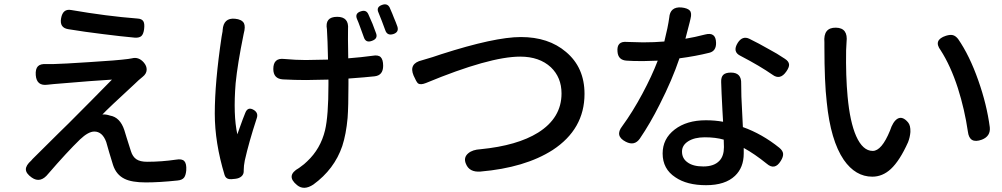

<svg xmlns="http://www.w3.org/2000/svg" viewBox="-20 -826 4709 902"><path d="M129 8Q102 -11 101.5 -30Q101 -49 127 -72Q128 -73 130 -75.5Q132 -78 133 -79Q151 -97 256 -201Q286 -231 302 -246Q414 -358 506 -452Q432 -448 232 -431Q212 -429 203 -428Q152 -421 148 -473Q146 -502 158 -514.5Q170 -527 199 -525Q215 -525 230 -525Q276 -526 397 -534Q529 -542 582 -549Q591 -551 600 -552Q631 -560 655 -533Q670 -516 669 -497.5Q668 -479 650 -465Q643 -459 631 -449Q626 -444 612 -431Q487 -316 461 -288Q476 -290 497 -283Q544 -275 564 -215Q567 -204 575 -179Q589 -133 595 -116Q603 -90 620.5 -78Q638 -66 671 -66Q739 -66 807 -76Q835 -81 846 -69Q857 -57 855 -26Q853 -3 845 8Q836 20 814 22Q729 31 665 31Q599 31 565 14Q526 -5 511 -51Q506 -66 493 -110Q483 -146 479 -159Q461 -208 423 -208Q395 -208 356 -171Q295 -112 207 -10Q170 37 129 8ZM614 -649Q548 -655 462 -666Q379 -676 300 -689Q259 -696 267 -740Q275 -786 314 -779Q482 -750 625 -739Q647 -738 654 -725Q660 -714 657 -689Q654 -666 644.5 -657Q635 -648 614 -649Z M1376 44Q1320 -1 1385 -37Q1413 -57 1423 -68Q1486 -127 1507 -214Q1523 -281 1523 -428V-452Q1453 -450 1418 -450Q1365 -450 1309 -453Q1264 -456 1264 -502Q1264 -555 1315 -549Q1370 -544 1416 -544Q1451 -544 1521 -546Q1519 -643 1516 -686Q1516 -687 1516 -688Q1505 -747 1564 -747Q1620 -747 1615 -689Q1615 -688 1615 -687Q1614 -665 1616 -552Q1679 -557 1730 -564Q1757 -569 1768.5 -557.5Q1780 -546 1780 -517Q1780 -472 1740 -467.5Q1700 -463 1617 -457V-428Q1617 -326 1613 -272Q1606 -195 1588 -140Q1551 -31 1452 41Q1408 70 1376 44ZM1055 15Q1040 12 1035 -4Q989 -156 989 -292Q989 -439 1021 -653Q1023 -664 1024 -670Q1025 -673 1025.5 -678Q1026 -683 1026 -685Q1030 -743 1084 -738Q1116 -735 1126 -717Q1134 -701 1125 -668Q1125 -667 1124.5 -665.5Q1124 -664 1124 -663Q1096 -526 1087 -435Q1075 -286 1095 -195Q1098 -203 1105 -223Q1122 -271 1132 -295Q1144 -327 1173 -309Q1195 -295 1186 -270Q1149 -157 1130 -72Q1125 -47 1125 -27Q1125 -26 1125 -25Q1126 -8 1115 2Q1104 12 1086 14Q1064 17 1055 15ZM1689 -652Q1688 -656 1685 -663Q1677 -685 1673 -696Q1663 -724 1657 -737Q1646 -764 1676 -773Q1700 -781 1710 -760Q1732 -713 1747 -669Q1756 -644 1727 -634Q1698 -623 1689 -652ZM1790 -684Q1773 -731 1758 -767Q1746 -793 1775 -803Q1800 -812 1811 -790Q1812 -788 1813 -785Q1825 -758 1830 -744Q1840 -721 1847 -701Q1855 -675 1828 -666Q1799 -657 1790 -684Z M2169 -56Q2156 -86 2180 -106Q2200 -123 2238 -125Q2410 -142 2508 -203Q2618 -272 2618 -387Q2618 -462 2568 -510Q2514 -560 2424 -560Q2280 -560 1981 -436Q1956 -426 1944 -434Q1936 -441 1923 -471Q1899 -528 1963 -543Q1997 -553 2013 -558Q2024 -561 2052 -571Q2304 -652 2427 -652Q2557 -652 2639 -582Q2726 -509 2726 -385Q2726 -219 2576 -121Q2446 -38 2237 -20Q2185 -16 2169 -56Z M3297 44Q3207 44 3153 7Q3093 -32 3093 -105Q3093 -174 3149.5 -217.5Q3206 -261 3296 -261Q3339 -261 3377 -254Q3376 -271 3374 -306Q3369 -399 3368 -440Q3367 -464 3378 -474.5Q3389 -485 3414 -485Q3464 -485 3462 -433Q3462 -393 3463 -372Q3464 -338 3470 -229Q3560 -197 3641 -132Q3658 -118 3659 -103.5Q3660 -89 3648 -70Q3620 -24 3582 -57Q3525 -103 3474 -131V-105Q3474 -39 3433 0Q3387 44 3297 44ZM3284 -44Q3335 -44 3360 -71Q3381 -93 3381 -135Q3381 -156 3380 -170Q3342 -181 3291 -181Q3243 -181 3213.5 -162.5Q3184 -144 3184 -114Q3184 -82 3209 -64Q3235 -44 3284 -44ZM2920 -160Q2867 -187 2903 -233Q2952 -300 2998 -386Q3042 -468 3070 -541Q3024 -539 3001 -539Q2950 -539 2925 -541Q2884 -543 2881 -583Q2876 -634 2926 -629Q2976 -627 3001 -627Q3054 -627 3101 -631Q3118 -699 3124 -743Q3128 -795 3181 -791Q3210 -788 3220.5 -776.5Q3231 -765 3224 -738Q3223 -733 3220 -721Q3207 -671 3200 -644Q3243 -651 3293 -664Q3343 -677 3344 -625Q3345 -586 3312 -578Q3248 -562 3172 -552Q3138 -451 3079 -335Q3035 -247 2986 -175Q2961 -139 2920 -160ZM3609 -475Q3550 -516 3460 -563Q3419 -582 3446 -625Q3468 -659 3500 -644Q3545 -622 3592 -595Q3630 -575 3667 -550Q3686 -538 3687 -523Q3688 -510 3674 -490Q3645 -448 3609 -475Z M4078 4Q3999 4 3944 -75Q3882 -166 3864 -346Q3853 -440 3853 -606Q3853 -617 3853 -627Q3847 -697 3907 -696Q3965 -695 3957 -628Q3955 -600 3955 -590Q3953 -468 3962 -372Q3973 -253 4002 -187Q4033 -117 4080 -117Q4122 -117 4161 -212Q4175 -255 4196 -268Q4220 -282 4246 -251Q4258 -237 4257 -206Q4255 -181 4246 -158Q4207 -71 4165 -32Q4126 4 4078 4ZM4527 -208Q4512 -311 4480 -412Q4446 -517 4399 -590Q4363 -638 4424 -658Q4444 -664 4456 -661Q4469 -658 4481 -643Q4535 -565 4576 -448Q4616 -335 4630 -228Q4634 -186 4593 -170Q4534 -148 4527 -208Z"/></svg>

Font: GenSenRounded JP M
Style: Regular
Weight: 500
Version: Version 1.501;PS 1;hotconv 16.6.51;makeotf.lib2.5.65220